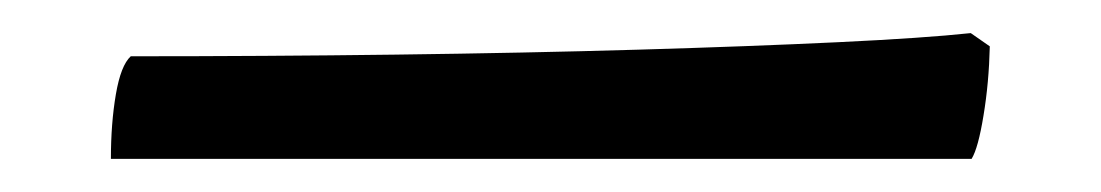

<svg xmlns="http://www.w3.org/2000/svg" viewBox="-20 -23 665 116"><path d="M47 73Q47 51.5 50 34Q53 16.5 59 11Q140.5 11 219 10Q297.5 9 365.8 7Q434 5 486.2 2.5Q538.5 0 566.5 -3L578 5Q577.5 27 574.2 46.8Q571 66.5 567 73Z"/></svg>

Font: Texturina Medium
Style: Regular
Weight: 500
Designer: Guillermo Torres Carreño
Foundry: Omnibus-Type
Version: Version 1.003